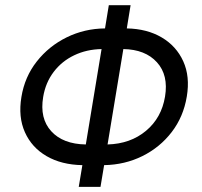

<svg xmlns="http://www.w3.org/2000/svg" viewBox="-20 -732 790 752"><path d="M491.5 -711.6 476.6 -620.7Q555.8 -619.3 613.3 -585.4Q670.8 -551.5 697.8 -491.8Q724.8 -432.2 711.6 -353.7Q698.5 -274.5 652.5 -214.7Q606.5 -154.8 537.8 -120.7Q469.1 -86.6 387.8 -85.2L373.6 0H288.4L302.6 -85.2Q220.9 -86.6 162.6 -120.4Q104.4 -154.1 77.6 -214Q50.8 -273.8 63.9 -352.3Q76.7 -431.1 124.1 -491.3Q171.5 -551.5 241.3 -585.8Q311.1 -620 391.3 -620.7L406.2 -711.6ZM316.1 -166.2 377.8 -539.8Q318.9 -538.7 270.4 -515.4Q221.9 -492.2 190.2 -450.3Q158.4 -408.4 149.1 -352.3Q134.9 -268.1 180.8 -217.9Q226.6 -167.6 316.1 -166.2ZM463.1 -539.8 401.3 -166.2Q490.8 -168.7 551.7 -219.5Q612.6 -270.2 626.4 -353.7Q640.3 -437.9 594.6 -488.1Q549 -538.4 463.1 -539.8Z"/></svg>

Font: Inter UI
Style: Italic
Weight: 400
Italic angle: -9.39999°
Designer: Rasmus Andersson
Foundry: rsms
Version: 3.2;8d6f07862